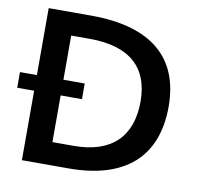

<svg xmlns="http://www.w3.org/2000/svg" viewBox="-104 -798 950 884"><g transform="rotate(10 371.0 -355.5)"><path d="M277.3 -324.7V-397.9H-25.4V-324.7ZM272 0C535.6 0 676.3 -125 676.3 -359.9C676.3 -586.4 536.6 -710.9 252 -710.9H53.7V0ZM177.7 -604.5H263.2C453.1 -604.5 544.9 -518.6 544.9 -360.4C544.9 -193.8 450.2 -106.4 278.3 -106.4H177.7Z"/></g></svg>

Font: Ride
Style: Bold
Weight: 700
Version: Version 3.000